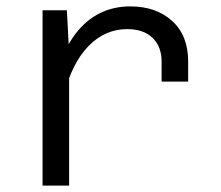

<svg xmlns="http://www.w3.org/2000/svg" viewBox="-20 -580 690 600"><path d="M485 -325V-388Q485 -434 457 -461.5Q429 -489 377 -489Q309 -489 257.5 -437Q206 -385 179 -283L165 -375Q186 -436 218 -477Q250 -518 292.5 -539Q335 -560 387 -560Q468 -560 518 -514.5Q568 -469 568 -388V-325ZM113 0V-548H189L196 -415V0Z"/></svg>

Font: Azeret Mono Thin Light
Style: Regular
Weight: 300
Version: Version 1.002